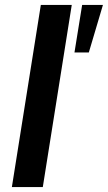

<svg xmlns="http://www.w3.org/2000/svg" viewBox="-20 -756 436 776"><path d="M28 0 145 -736H270L153 0ZM281 -544 312 -736H396L339 -544Z"/></svg>

Font: Mulish ExtraLight
Style: Bold Italic
Weight: 700
Italic angle: -9°
Version: Version 3.603